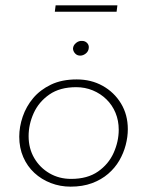

<svg xmlns="http://www.w3.org/2000/svg" viewBox="-20 -691 551 718"><path d="M244 7Q205 7 170 -6.5Q135 -20 108.5 -44.5Q82 -69 67 -103.5Q52 -138 52 -180Q52 -217 65 -255Q78 -293 104 -324Q130 -355 170.5 -374.5Q211 -394 267 -394Q321 -394 364 -370Q407 -346 432.5 -304Q458 -262 458 -208Q458 -179 450 -148.5Q442 -118 426 -90.5Q410 -63 384.5 -41Q359 -19 324 -6Q289 7 244 7ZM246 -22Q307 -22 346.5 -49.5Q386 -77 405 -119.5Q424 -162 424 -206Q424 -240 412 -269Q400 -298 378 -319.5Q356 -341 327 -353Q298 -365 265 -365Q204 -365 164.5 -337.5Q125 -310 106 -268Q87 -226 87 -182Q87 -136 108 -100Q129 -64 165 -43Q201 -22 246 -22ZM253 -510Q254 -522 264.5 -530.5Q275 -539 287 -538Q298 -538 305.5 -530.5Q313 -523 312 -512Q311 -499 301 -491Q291 -483 280 -483Q268 -483 260.5 -491.5Q253 -500 253 -510ZM188 -671H419L416 -647H185Z"/></svg>

Font: Josefin Sans ExtraLight
Style: Italic
Weight: 250
Italic angle: -7°
Designer: Santiago Orozco
Foundry: Typemade
Version: Version 2.000